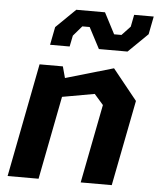

<svg xmlns="http://www.w3.org/2000/svg" viewBox="-56 -852 741 899"><g transform="rotate(5 315.0 -402.0)"><path d="M357 0H503L581.5 -402.5L466 -546L241 -480.5L226.5 -534H117L13.5 0H159L235 -391.5L386.5 -418.5L429 -370ZM158 -629.5H250L260.5 -681.5L301 -728.5H335.5L387.5 -629.5H522L613.5 -719L630 -803.5H538L527 -747L487 -704.5H452.5L401 -803.5H266L174.5 -714Z"/></g></svg>

Font: Monaspace Krypton
Style: Bold Italic
Weight: 700
Italic angle: -11°
Designer: Riley Cran & the Lettermatic Team
Foundry: Lettermatic
Version: Version 1.101 (Monaspace Krypton)